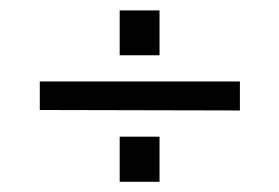

<svg xmlns="http://www.w3.org/2000/svg" viewBox="-20 -466 541 372"><path d="M211.9 -445.8H289.1V-358.9H211.9ZM57.1 -252.9V-308.1H444.8V-252ZM211.9 -113.8V-201.2H289.1V-113.8Z"/></svg>

Font: Halibut
Style: Regular
Weight: 400
Designer: Matteo Maggi
Foundry: Collletttivo
Version: Version 3.080 | FøM Fix